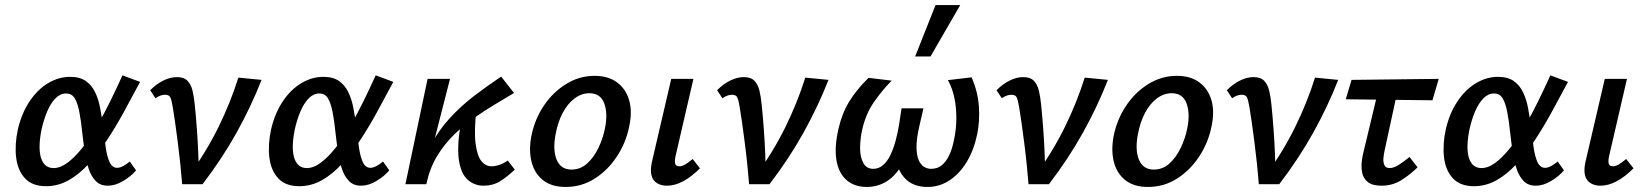

<svg xmlns="http://www.w3.org/2000/svg" viewBox="-20 -731 6546 762"><path d="M163 8Q108 8 79 -23.5Q50 -55 44 -106.5Q38 -158 51 -218Q66 -282 97.5 -329Q129 -376 171 -401Q213 -426 258 -426Q297 -426 320.5 -409.5Q344 -393 357.5 -365Q371 -337 377.5 -302Q384 -267 389 -231Q394 -188 399 -150Q404 -112 414.5 -88.5Q425 -65 445 -65Q456 -65 469 -72Q482 -79 495 -90L520 -55Q501 -32 469.5 -13Q438 6 408 6Q378 6 360 -12.5Q342 -31 332 -61Q322 -91 316.5 -127.5Q311 -164 307 -200Q302 -250 295 -286Q288 -322 276.5 -341Q265 -360 242 -360Q219 -360 200 -340.5Q181 -321 167 -288Q153 -255 144 -213Q135 -166 137.5 -133Q140 -100 154 -82Q168 -64 193 -64Q220 -64 249 -86Q278 -108 307 -144.5Q336 -181 364 -229Q392 -277 417.5 -329Q443 -381 466 -432L536 -406Q504 -346 471.5 -286.5Q439 -227 404 -174Q369 -121 331.5 -80Q294 -39 252 -15.5Q210 8 163 8Z M703 0Q700 -38 695.5 -81.5Q691 -125 685.5 -167Q680 -209 675 -245Q670 -281 666 -304Q661 -334 656 -344.5Q651 -355 635 -355Q625 -355 615 -351Q605 -347 597 -341L576 -373Q601 -398 628.5 -411.5Q656 -425 682 -425Q710 -425 724 -410.5Q738 -396 744 -371.5Q750 -347 753 -315Q758 -266 761.5 -217.5Q765 -169 767 -120Q769 -71 769 -23L727 -30Q798 -127 846.5 -225.5Q895 -324 926 -423L1018 -414Q977 -309 919.5 -205.5Q862 -102 784 0Z M1168 8Q1113 8 1084 -23.5Q1055 -55 1049 -106.5Q1043 -158 1056 -218Q1071 -282 1102.5 -329Q1134 -376 1176 -401Q1218 -426 1263 -426Q1302 -426 1325.5 -409.5Q1349 -393 1362.5 -365Q1376 -337 1382.5 -302Q1389 -267 1394 -231Q1399 -188 1404 -150Q1409 -112 1419.5 -88.5Q1430 -65 1450 -65Q1461 -65 1474 -72Q1487 -79 1500 -90L1525 -55Q1506 -32 1474.5 -13Q1443 6 1413 6Q1383 6 1365 -12.5Q1347 -31 1337 -61Q1327 -91 1321.5 -127.5Q1316 -164 1312 -200Q1307 -250 1300 -286Q1293 -322 1281.5 -341Q1270 -360 1247 -360Q1224 -360 1205 -340.5Q1186 -321 1172 -288Q1158 -255 1149 -213Q1140 -166 1142.5 -133Q1145 -100 1159 -82Q1173 -64 1198 -64Q1225 -64 1254 -86Q1283 -108 1312 -144.5Q1341 -181 1369 -229Q1397 -277 1422.5 -329Q1448 -381 1471 -432L1541 -406Q1509 -346 1476.5 -286.5Q1444 -227 1409 -174Q1374 -121 1336.5 -80Q1299 -39 1257 -15.5Q1215 8 1168 8Z M1640 0Q1653 -85 1686 -148.5Q1719 -212 1764.5 -261.5Q1810 -311 1862.5 -351Q1915 -391 1969 -427L2020 -362Q1985 -341 1944 -316.5Q1903 -292 1861 -262.5Q1819 -233 1780.5 -195Q1742 -157 1713.5 -109.5Q1685 -62 1672 0ZM1589 0 1677 -418H1766L1659 0ZM1899 6Q1864 6 1837.5 -16.5Q1811 -39 1802 -91Q1793 -143 1807 -232L1871 -300Q1861 -211 1867.5 -161Q1874 -111 1891 -91Q1908 -71 1931 -71Q1941 -71 1953 -74Q1965 -77 1976 -82.5Q1987 -88 1995 -94L2023 -58Q1993 -29 1964.5 -11.5Q1936 6 1899 6Z M2225 11Q2169 11 2135 -16Q2101 -43 2089.5 -89Q2078 -135 2089 -192Q2102 -257 2138 -311Q2174 -365 2226.5 -397.5Q2279 -430 2340 -430Q2394 -430 2429 -404Q2464 -378 2477 -333Q2490 -288 2477 -228Q2464 -164 2428 -109.5Q2392 -55 2340 -22Q2288 11 2225 11ZM2248 -58Q2283 -58 2309.5 -81.5Q2336 -105 2354.5 -143Q2373 -181 2381 -222Q2393 -281 2378 -321Q2363 -361 2319 -361Q2288 -361 2260.5 -340.5Q2233 -320 2213.5 -283.5Q2194 -247 2185 -198Q2173 -135 2189.5 -96.5Q2206 -58 2248 -58Z M2627 6Q2605 6 2588.5 -3.5Q2572 -13 2566 -33.5Q2560 -54 2567 -87L2644 -418H2732L2661 -111Q2657 -93 2659.5 -82Q2662 -71 2676 -71Q2687 -71 2699 -78Q2711 -85 2729 -100L2758 -63Q2724 -29 2691 -11.5Q2658 6 2627 6Z M2953 0Q2950 -38 2945.5 -81.5Q2941 -125 2935.5 -167Q2930 -209 2925 -245Q2920 -281 2916 -304Q2911 -334 2906 -344.5Q2901 -355 2885 -355Q2875 -355 2865 -351Q2855 -347 2847 -341L2826 -373Q2851 -398 2878.5 -411.5Q2906 -425 2932 -425Q2960 -425 2974 -410.5Q2988 -396 2994 -371.5Q3000 -347 3003 -315Q3008 -266 3011.5 -217.5Q3015 -169 3017 -120Q3019 -71 3019 -23L2977 -30Q3048 -127 3096.5 -225.5Q3145 -324 3176 -423L3268 -414Q3227 -309 3169.5 -205.5Q3112 -102 3034 0Z M3420 11Q3371 11 3339.5 -16.5Q3308 -44 3299.5 -96Q3291 -148 3308 -221Q3322 -282 3351 -329Q3380 -376 3427 -422L3519 -411Q3481 -373 3448.5 -326Q3416 -279 3402 -217Q3394 -182 3393.5 -146Q3393 -110 3405.5 -85.5Q3418 -61 3446 -61Q3468 -61 3485 -76Q3502 -91 3514 -116Q3526 -141 3534.5 -172.5Q3543 -204 3548 -235L3558 -301H3645L3629 -232Q3616 -177 3617.5 -139Q3619 -101 3634.5 -81Q3650 -61 3676 -61Q3700 -61 3717.5 -75Q3735 -89 3747.5 -115.5Q3760 -142 3767 -180Q3775 -218 3775.5 -259.5Q3776 -301 3768 -341Q3760 -381 3742 -413L3836 -424Q3861 -367 3865 -308.5Q3869 -250 3858 -197Q3845 -135 3816.5 -88Q3788 -41 3748 -15Q3708 11 3661 11Q3602 11 3569.5 -25.5Q3537 -62 3535 -117L3576 -109Q3549 -48 3509.5 -18.5Q3470 11 3420 11ZM3612 -507 3693 -711H3791L3673 -507Z M4062 0Q4059 -38 4054.5 -81.5Q4050 -125 4044.5 -167Q4039 -209 4034 -245Q4029 -281 4025 -304Q4020 -334 4015 -344.5Q4010 -355 3994 -355Q3984 -355 3974 -351Q3964 -347 3956 -341L3935 -373Q3960 -398 3987.5 -411.5Q4015 -425 4041 -425Q4069 -425 4083 -410.5Q4097 -396 4103 -371.5Q4109 -347 4112 -315Q4117 -266 4120.5 -217.5Q4124 -169 4126 -120Q4128 -71 4128 -23L4086 -30Q4157 -127 4205.5 -225.5Q4254 -324 4285 -423L4377 -414Q4336 -309 4278.5 -205.5Q4221 -102 4143 0Z M4536 11Q4480 11 4446 -16Q4412 -43 4400.5 -89Q4389 -135 4400 -192Q4413 -257 4449 -311Q4485 -365 4537.5 -397.5Q4590 -430 4651 -430Q4705 -430 4740 -404Q4775 -378 4788 -333Q4801 -288 4788 -228Q4775 -164 4739 -109.5Q4703 -55 4651 -22Q4599 11 4536 11ZM4559 -58Q4594 -58 4620.5 -81.5Q4647 -105 4665.5 -143Q4684 -181 4692 -222Q4704 -281 4689 -321Q4674 -361 4630 -361Q4599 -361 4571.5 -340.5Q4544 -320 4524.5 -283.5Q4505 -247 4496 -198Q4484 -135 4500.5 -96.5Q4517 -58 4559 -58Z M4976 0Q4973 -38 4968.5 -81.5Q4964 -125 4958.5 -167Q4953 -209 4948 -245Q4943 -281 4939 -304Q4934 -334 4929 -344.5Q4924 -355 4908 -355Q4898 -355 4888 -351Q4878 -347 4870 -341L4849 -373Q4874 -398 4901.5 -411.5Q4929 -425 4955 -425Q4983 -425 4997 -410.5Q5011 -396 5017 -371.5Q5023 -347 5026 -315Q5031 -266 5034.5 -217.5Q5038 -169 5040 -120Q5042 -71 5042 -23L5000 -30Q5071 -127 5119.5 -225.5Q5168 -324 5199 -423L5291 -414Q5250 -309 5192.5 -205.5Q5135 -102 5057 0Z M5463 6Q5426 6 5408 -9Q5390 -24 5386 -46Q5382 -68 5384.5 -90Q5387 -112 5391 -126L5459 -410H5535L5475 -133Q5472 -120 5470.5 -103.5Q5469 -87 5474.5 -75.5Q5480 -64 5495 -64Q5511 -64 5531 -76.5Q5551 -89 5574 -108L5606 -67Q5573 -35 5539 -14.5Q5505 6 5463 6ZM5321 -337 5344 -414 5690 -418 5665 -333Z M5830 8Q5775 8 5746 -23.5Q5717 -55 5711 -106.5Q5705 -158 5718 -218Q5733 -282 5764.5 -329Q5796 -376 5838 -401Q5880 -426 5925 -426Q5964 -426 5987.5 -409.5Q6011 -393 6024.5 -365Q6038 -337 6044.5 -302Q6051 -267 6056 -231Q6061 -188 6066 -150Q6071 -112 6081.5 -88.5Q6092 -65 6112 -65Q6123 -65 6136 -72Q6149 -79 6162 -90L6187 -55Q6168 -32 6136.5 -13Q6105 6 6075 6Q6045 6 6027 -12.5Q6009 -31 5999 -61Q5989 -91 5983.5 -127.5Q5978 -164 5974 -200Q5969 -250 5962 -286Q5955 -322 5943.5 -341Q5932 -360 5909 -360Q5886 -360 5867 -340.5Q5848 -321 5834 -288Q5820 -255 5811 -213Q5802 -166 5804.5 -133Q5807 -100 5821 -82Q5835 -64 5860 -64Q5887 -64 5916 -86Q5945 -108 5974 -144.5Q6003 -181 6031 -229Q6059 -277 6084.5 -329Q6110 -381 6133 -432L6203 -406Q6171 -346 6138.5 -286.5Q6106 -227 6071 -174Q6036 -121 5998.5 -80Q5961 -39 5919 -15.5Q5877 8 5830 8Z M6332 6Q6310 6 6293.5 -3.5Q6277 -13 6271 -33.5Q6265 -54 6272 -87L6349 -418H6437L6366 -111Q6362 -93 6364.5 -82Q6367 -71 6381 -71Q6392 -71 6404 -78Q6416 -85 6434 -100L6463 -63Q6429 -29 6396 -11.5Q6363 6 6332 6Z"/></svg>

Font: Ysabeau Infant SemiBold
Style: Italic
Weight: 600
Italic angle: -12°
Designer: Christian Thalmann (Catharsis Fonts)
Version: Version 2.002; featfreeze: ss01,ss02,lnum